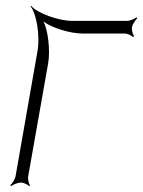

<svg xmlns="http://www.w3.org/2000/svg" viewBox="-20 -621 487 653"><path d="M84 -599C105 -574 116 -497 108 -450L33 -22C31 -11 21 4 15 9L18 12C24 7 40 0 51 0C61 0 75 7 79 12L82 9C78 4 74 -11 76 -22L144 -407C151 -449 144 -516 128 -548C156 -526 219 -507 261 -507H404C414 -507 428 -500 432 -495L436 -498C432 -503 427 -518 429 -529C431 -539 441 -554 447 -559L444 -562C438 -557 422 -550 412 -550H226C179 -550 107 -576 86 -601Z"/></svg>

Font: Armata Saber
Style: RgIta
Weight: 400
Designer: Jasper
Foundry: Cannot Into Space Fonts
Version: Version 0.970